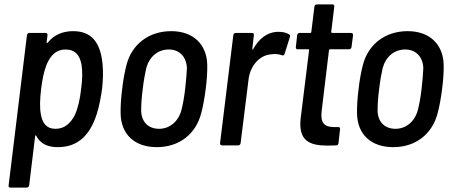

<svg xmlns="http://www.w3.org/2000/svg" viewBox="-20 -658 2048 869"><path d="M444 -370C434 -469 392 -517 311 -517C262 -517 223 -499 196 -465C193 -462 191 -464 191 -467L195 -499C196 -505 192 -509 187 -509H113C107 -509 103 -505 102 -499L19 181C18 187 21 191 27 191H101C107 191 111 187 112 181L139 -42C140 -46 143 -47 144 -43C162 -9 193 8 242 8C329 8 386 -42 418 -142C429 -177 437 -219 442 -256C446 -293 448 -331 444 -370ZM319 -138C299 -99 272 -75 231 -75C191 -75 172 -100 165 -140C159 -171 161 -211 166 -254C171 -297 179 -336 191 -366C209 -408 235 -434 276 -434C321 -434 341 -408 349 -365C354 -335 353 -296 347 -254C342 -209 333 -169 319 -138Z M690 8C790 8 865 -50 890 -143C899 -175 906 -216 911 -255C916 -293 919 -335 918 -367C915 -457 855 -517 755 -517C653 -517 577 -457 553 -366C545 -336 537 -294 533 -255C528 -217 525 -174 526 -143C528 -50 589 8 690 8ZM700 -75C650 -75 619 -108 619 -159C619 -185 621 -218 626 -255C630 -290 636 -324 642 -350C656 -401 694 -434 744 -434C792 -434 824 -401 826 -350C825 -324 822 -291 818 -255C814 -220 808 -186 801 -159C787 -108 748 -75 700 -75Z M1241 -514C1188 -514 1151 -481 1126 -436C1124 -432 1121 -433 1122 -437L1129 -499C1130 -505 1127 -509 1121 -509H1047C1041 -509 1037 -505 1036 -499L976 -10C975 -4 979 0 985 0H1058C1064 0 1068 -4 1069 -10L1105 -299C1112 -359 1154 -408 1206 -412C1225 -415 1244 -413 1256 -408C1262 -406 1266 -407 1268 -414L1292 -490C1294 -495 1293 -500 1289 -502C1278 -509 1264 -514 1241 -514Z M1571 -445 1578 -499C1578 -505 1575 -509 1569 -509H1483C1481 -509 1479 -511 1479 -513L1493 -628C1494 -634 1491 -638 1485 -638H1414C1408 -638 1404 -634 1403 -628L1389 -513C1389 -511 1387 -509 1385 -509H1336C1330 -509 1326 -505 1325 -499L1319 -445C1318 -439 1321 -435 1327 -435H1376C1378 -435 1379 -433 1379 -431L1341 -124C1329 -21 1380 1 1463 1C1475 1 1488 0 1501 0C1508 0 1511 -4 1512 -10L1519 -73C1520 -79 1517 -83 1511 -83H1492C1448 -83 1429 -101 1436 -157L1469 -431C1470 -433 1472 -435 1474 -435H1560C1566 -435 1570 -439 1571 -445Z M1760 8C1860 8 1935 -50 1960 -143C1969 -175 1976 -216 1981 -255C1986 -293 1989 -335 1988 -367C1985 -457 1925 -517 1825 -517C1723 -517 1647 -457 1623 -366C1615 -336 1607 -294 1603 -255C1598 -217 1595 -174 1596 -143C1598 -50 1659 8 1760 8ZM1770 -75C1720 -75 1689 -108 1689 -159C1689 -185 1691 -218 1696 -255C1700 -290 1706 -324 1712 -350C1726 -401 1764 -434 1814 -434C1862 -434 1894 -401 1896 -350C1895 -324 1892 -291 1888 -255C1884 -220 1878 -186 1871 -159C1857 -108 1818 -75 1770 -75Z"/></svg>

Font: Barlow Semi Condensed Medium
Style: Italic
Weight: 500
Width: 4
Italic angle: -7°
Designer: Jeremy Tribby
Foundry: Tribby Type
Version: Version 1.422;hotconv 1.0.109;makeotfexe 2.5.65596